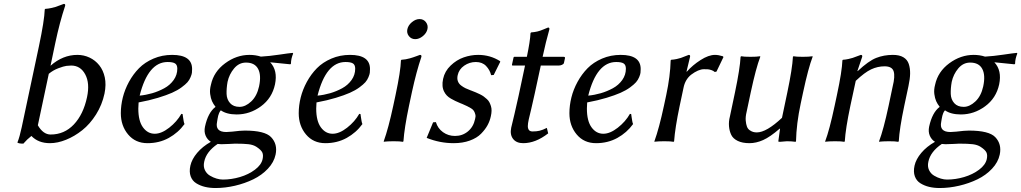

<svg xmlns="http://www.w3.org/2000/svg" viewBox="-20 -718 5191 976"><path d="M172.4 -81.1Q199.7 -34.2 237.3 -34.2Q307.1 -34.2 355.5 -85.4Q403.8 -136.7 422.4 -224.1Q437.5 -294.9 413.3 -339.8Q389.2 -384.8 341.8 -384.8Q331.1 -384.8 317.4 -383.1Q303.7 -381.3 276.6 -371.1Q249.5 -360.8 228 -342.8ZM261.2 -500 236.8 -383.8Q299.3 -439 373.5 -439Q406.2 -439 435.3 -425.3Q464.4 -411.6 484.6 -386.2Q504.9 -360.8 512.7 -324.5Q520.5 -288.1 511.2 -242.2Q499 -185.1 468.3 -136.2Q437.5 -87.4 398.2 -56.2Q358.9 -24.9 315.9 -7.6Q272.9 9.8 233.9 9.8Q174.8 9.8 139.6 -26.9Q117.7 -9.8 98.6 12.2Q75.7 12.2 68.4 6.8Q80.1 -22.5 90.3 -70.8L177.7 -481.9Q205.6 -613.8 207.5 -669.9L210 -672.9Q224.6 -673.8 239.3 -677Q253.9 -680.2 261 -682.4Q268.1 -684.6 284.7 -690.9Q301.3 -697.3 304.2 -698.2Q313.5 -698.2 311 -688Q283.2 -604.5 261.2 -500Z M881.3 -368.7Q881.3 -388.2 869.9 -395.5Q858.4 -402.8 832 -402.8Q732.9 -402.8 689.9 -231.9Q721.7 -234.9 753.7 -244.1Q785.6 -253.4 814.9 -269.3Q844.2 -285.2 862.8 -311.3Q881.3 -337.4 881.3 -368.7ZM684.6 -197.3Q683.1 -175.3 683.1 -166Q683.1 -103 706.8 -70.6Q730.5 -38.1 766.6 -38.1Q800.8 -38.1 840.1 -68.8Q879.4 -99.6 901.9 -139.2L908.2 -138.2Q908.7 -134.3 910.4 -122.6Q912.1 -110.8 913.8 -101.6Q915.5 -92.3 918 -87.4Q886.2 -43.5 837.9 -16.8Q789.6 9.8 729.5 9.8Q668.5 9.8 631.3 -34.4Q594.2 -78.6 594.2 -142.6Q594.2 -181.6 604.2 -222.2Q614.3 -262.7 635.5 -301.8Q656.7 -340.8 686.5 -371.1Q716.3 -401.4 760.3 -420.2Q804.2 -439 855 -439Q956.5 -439 956.5 -367.2Q956.5 -356.4 955.6 -348.1Q954.6 -339.8 948.7 -325.7Q942.9 -311.5 932.9 -300Q922.9 -288.6 902.6 -273.7Q882.3 -258.8 854.2 -246.3Q826.2 -233.9 782.7 -220.7Q739.3 -207.5 684.6 -197.3Z M1086.4 13.7Q1028.3 53.2 1018.1 104Q1012.7 127.9 1021.5 146.5Q1030.3 165 1047.4 175Q1064.5 185.1 1081.3 189.9Q1098.1 194.8 1112.8 194.8Q1156.2 194.8 1200 181.9Q1243.7 168.9 1276.1 144.5Q1308.6 120.1 1314.9 90.8Q1319.3 70.3 1313.5 57.4Q1307.6 44.4 1284.2 28.8Q1268.1 18.1 1243.7 15.1Q1219.2 12.2 1174.8 12.2Q1169.9 12.2 1145.8 13.7Q1121.6 15.1 1105 15.1Q1095.7 15.1 1086.4 13.7ZM1377.9 -289.1Q1362.8 -218.8 1306.4 -177.5Q1250 -136.2 1183.1 -136.2Q1132.3 -136.2 1102.5 -157.2Q1097.2 -151.4 1093.8 -143.3Q1090.3 -135.3 1089.1 -129.6Q1087.9 -124 1085.9 -113.8Q1084.5 -104 1083.5 -99.1Q1072.3 -46.9 1130.4 -46.9Q1131.3 -46.9 1159.7 -48.8Q1202.6 -54.2 1224.1 -54.2Q1326.2 -54.2 1357.9 -21Q1392.1 14.6 1380.9 67.9Q1372.6 106.9 1341.8 139.6Q1311 172.4 1267.8 193.4Q1224.6 214.4 1174.6 226.1Q1124.5 237.8 1075.7 237.8Q1046.4 237.8 1022 231.9Q997.6 226.1 977.5 213.6Q957.5 201.2 949.2 178.2Q940.9 155.3 947.8 124Q955.1 91.3 982.2 59.1Q1009.3 26.9 1051.8 2.9Q1034.2 -7.8 1025.4 -28.1Q1016.6 -48.3 1022 -74.2Q1037.6 -146.5 1075.7 -174.8Q1064 -189.5 1057.6 -203.9Q1051.3 -218.3 1048.3 -240Q1045.4 -261.7 1052.2 -287.1Q1066.4 -353.5 1124.3 -396.2Q1182.1 -439 1248.5 -439Q1278.8 -439 1306.2 -430.2Q1348.6 -432.6 1399.4 -440.2Q1450.2 -447.8 1467.8 -449.2L1470.2 -445.8Q1465.3 -434.6 1461.9 -419.9Q1459 -406.7 1459 -394L1455.6 -391.1Q1384.3 -398.9 1353.5 -401.4Q1392.6 -359.9 1377.9 -289.1ZM1296.9 -278.8Q1309.1 -335.9 1292 -367.9Q1274.9 -399.9 1230.5 -399.9Q1194.8 -399.9 1169.9 -370.1Q1145 -340.3 1136.7 -301.8Q1130.9 -268.6 1131.8 -240.5Q1132.8 -212.4 1149.7 -193.6Q1166.5 -174.8 1197.8 -174.8Q1227.5 -174.8 1256.8 -202.1Q1286.1 -229.5 1296.9 -278.8Z M1785.6 -368.7Q1785.6 -388.2 1774.2 -395.5Q1762.7 -402.8 1736.3 -402.8Q1637.2 -402.8 1594.2 -231.9Q1626 -234.9 1658 -244.1Q1689.9 -253.4 1719.2 -269.3Q1748.5 -285.2 1767.1 -311.3Q1785.6 -337.4 1785.6 -368.7ZM1588.9 -197.3Q1587.4 -175.3 1587.4 -166Q1587.4 -103 1611.1 -70.6Q1634.8 -38.1 1670.9 -38.1Q1705.1 -38.1 1744.4 -68.8Q1783.7 -99.6 1806.2 -139.2L1812.5 -138.2Q1813 -134.3 1814.7 -122.6Q1816.4 -110.8 1818.1 -101.6Q1819.8 -92.3 1822.3 -87.4Q1790.5 -43.5 1742.2 -16.8Q1693.8 9.8 1633.8 9.8Q1572.8 9.8 1535.6 -34.4Q1498.5 -78.6 1498.5 -142.6Q1498.5 -181.6 1508.5 -222.2Q1518.6 -262.7 1539.8 -301.8Q1561 -340.8 1590.8 -371.1Q1620.6 -401.4 1664.6 -420.2Q1708.5 -439 1759.3 -439Q1860.8 -439 1860.8 -367.2Q1860.8 -356.4 1859.9 -348.1Q1858.9 -339.8 1853 -325.7Q1847.2 -311.5 1837.2 -300Q1827.1 -288.6 1806.9 -273.7Q1786.6 -258.8 1758.5 -246.3Q1730.5 -233.9 1687 -220.7Q1643.6 -207.5 1588.9 -197.3Z M2058.6 -534.4Q2046.4 -549.8 2050.8 -569.8Q2055.2 -589.8 2074 -605.5Q2092.8 -621.1 2112.8 -621.1Q2132.8 -621.1 2145 -605.5Q2157.2 -589.8 2152.8 -569.8Q2148.4 -549.8 2129.6 -534.4Q2110.8 -519 2090.8 -519Q2070.8 -519 2058.6 -534.4ZM1990.7 -234.9Q2016.6 -356.9 2018.1 -411.1L2020.5 -414.1Q2032.2 -415 2042.7 -416.7Q2053.2 -418.5 2064 -421.6Q2074.7 -424.8 2080.8 -426.8Q2086.9 -428.7 2098.6 -433.1L2114.7 -439Q2124 -439 2122.1 -429.2Q2096.7 -354.5 2074.2 -251L2059.1 -180.2Q2035.6 -68.4 2030.8 0L2028.3 2.9Q2014.6 0 1980.5 0Q1964.8 0 1952.6 0.7Q1940.4 1.5 1935.5 2L1931.2 2.9L1930.7 0Q1954.6 -66.4 1979 -180.2Z M2181.6 -96.2 2195.8 -97.2Q2205.1 -65.4 2231.9 -46.1Q2258.8 -26.9 2293 -26.9Q2330.6 -26.9 2358.6 -50Q2386.7 -73.2 2395 -112.8Q2398.9 -126 2396.2 -136.2Q2393.6 -146.5 2389.2 -153.8Q2384.8 -161.1 2375 -167.2Q2365.2 -173.3 2355 -178.2Q2344.7 -183.1 2330.1 -189.5Q2323.2 -192.4 2319.3 -193.8L2293.9 -205.1Q2285.2 -209 2272.2 -216.6Q2259.3 -224.1 2251.2 -232.7Q2243.2 -241.2 2237.8 -252Q2224.1 -277.8 2232.4 -316.9Q2240.7 -356 2270.8 -384.8Q2300.8 -413.6 2337.2 -426.3Q2373.5 -439 2410.6 -439Q2471.7 -439 2522 -407.2L2522.9 -403.8L2489.7 -336.9L2476.6 -335.9Q2470.2 -362.3 2450.9 -382.6Q2431.6 -402.8 2398.9 -402.8Q2366.7 -402.8 2339.8 -384.3Q2313 -365.7 2306.6 -335.9Q2302.7 -318.8 2307.4 -305.7Q2312 -292.5 2324 -283.4Q2335.9 -274.4 2346.4 -269.5Q2356.9 -264.6 2372.1 -258.8Q2374 -258.3 2375 -257.8Q2389.2 -252.4 2398.4 -248.5Q2407.7 -244.6 2419.7 -238.8Q2431.6 -232.9 2439.2 -227.3Q2446.8 -221.7 2455.1 -214.1Q2463.4 -206.5 2467.8 -198Q2472.2 -189.5 2475.6 -178.7Q2479 -168 2478.8 -155Q2478.5 -142.1 2475.1 -127Q2470.2 -103.5 2458.5 -81.8Q2446.8 -60.1 2425.5 -38.3Q2404.3 -16.6 2368.2 -3.4Q2332 9.8 2286.1 9.8Q2215.8 9.8 2148.9 -17.1Z M2658.2 -429.2Q2674.8 -508.3 2676.8 -549.8L2679.7 -553.2Q2698.2 -554.7 2711.7 -557.9Q2725.1 -561 2743.4 -568.8Q2761.7 -576.7 2766.1 -578.1Q2774.4 -578.1 2772.5 -567.9Q2754.9 -506.8 2738.3 -429.2H2845.2Q2849.1 -429.2 2850.8 -427.5Q2852.5 -425.8 2852.1 -422.9L2846.7 -397.9Q2845.2 -392.1 2836.7 -388.4Q2828.1 -384.8 2819.8 -384.8H2729L2698.2 -242.2Q2690.4 -206.1 2680.7 -165L2668 -111.8Q2663.1 -89.8 2663.1 -77.1Q2663.1 -64.5 2668.7 -57.1Q2674.3 -49.8 2687.5 -49.8Q2708 -49.8 2723.1 -53.5Q2738.3 -57.1 2759.8 -67.9L2766.6 -40Q2702.6 9.8 2639.6 9.8Q2605 9.8 2588.1 -12Q2571.3 -33.7 2578.6 -68.8L2595.2 -138.2Q2608.9 -196.8 2616.2 -231L2648.9 -384.8H2585.9Q2581.5 -384.8 2582.5 -389.2L2590.3 -424.8Q2591.3 -429.2 2594.2 -429.2Z M3161.6 -368.7Q3161.6 -388.2 3150.1 -395.5Q3138.7 -402.8 3112.3 -402.8Q3013.2 -402.8 2970.2 -231.9Q3002 -234.9 3033.9 -244.1Q3065.9 -253.4 3095.2 -269.3Q3124.5 -285.2 3143.1 -311.3Q3161.6 -337.4 3161.6 -368.7ZM2964.8 -197.3Q2963.4 -175.3 2963.4 -166Q2963.4 -103 2987.1 -70.6Q3010.7 -38.1 3046.9 -38.1Q3081.1 -38.1 3120.4 -68.8Q3159.7 -99.6 3182.1 -139.2L3188.5 -138.2Q3189 -134.3 3190.7 -122.6Q3192.4 -110.8 3194.1 -101.6Q3195.8 -92.3 3198.2 -87.4Q3166.5 -43.5 3118.2 -16.8Q3069.8 9.8 3009.8 9.8Q2948.7 9.8 2911.6 -34.4Q2874.5 -78.6 2874.5 -142.6Q2874.5 -181.6 2884.5 -222.2Q2894.5 -262.7 2915.8 -301.8Q2937 -340.8 2966.8 -371.1Q2996.6 -401.4 3040.5 -420.2Q3084.5 -439 3135.3 -439Q3236.8 -439 3236.8 -367.2Q3236.8 -356.4 3235.8 -348.1Q3234.9 -339.8 3229 -325.7Q3223.1 -311.5 3213.1 -300Q3203.1 -288.6 3182.9 -273.7Q3162.6 -258.8 3134.5 -246.3Q3106.4 -233.9 3063 -220.7Q3019.5 -207.5 2964.8 -197.3Z M3471.7 -354Q3500.5 -386.7 3541.3 -412.8Q3582 -439 3614.7 -439Q3631.8 -439 3654.3 -432.1L3657.7 -428.2L3622.1 -354L3613.3 -352.1Q3606.4 -358.4 3595.9 -361.8Q3585.4 -365.2 3578.4 -365.7Q3571.3 -366.2 3558.6 -366.2Q3530.3 -366.2 3492.7 -337.9Q3462.9 -313.5 3454.6 -272L3435.1 -180.2Q3411.6 -68.4 3406.7 0L3404.3 2.9Q3390.6 0 3356.4 0Q3340.8 0 3328.6 0.7Q3316.4 1.5 3311.5 2L3307.1 2.9L3306.6 0Q3330.6 -66.4 3355 -180.2L3366.7 -234.9Q3387.2 -331.1 3389.2 -411.1L3391.6 -414.1Q3406.2 -415 3419.9 -418Q3433.6 -420.9 3441.2 -423.6Q3448.7 -426.3 3461.9 -431.6Q3475.1 -437 3481 -439Q3489.7 -439 3487.8 -429.2L3469.7 -354Z M3943.4 -64Q3895 -22 3859.4 -6.1Q3823.7 9.8 3789.6 9.8Q3753.9 9.8 3730.2 -1.7Q3706.5 -13.2 3697.3 -32.2Q3688 -51.3 3685.8 -75.7Q3683.6 -100.1 3690.4 -126L3716.3 -249Q3741.7 -370.1 3744.6 -429.2L3747.6 -432.1Q3760.7 -429.2 3794.9 -429.2Q3810.5 -429.2 3822.8 -429.9Q3835 -430.7 3839.4 -431.6L3844.2 -432.1L3844.7 -429.2Q3822.8 -372.1 3796.4 -249L3775.4 -149.9Q3769 -123.5 3770.8 -105Q3772.5 -86.4 3776.9 -74.7Q3781.2 -63 3790.5 -56.4Q3799.8 -49.8 3808.3 -47.4Q3816.9 -44.9 3827.1 -44.9Q3876 -44.9 3955.1 -119.1L3982.4 -249Q4007.8 -370.1 4010.7 -429.2L4013.2 -432.1Q4026.4 -429.2 4060.5 -429.2Q4076.2 -429.2 4088.6 -429.9Q4101.1 -430.7 4106 -431.6L4110.4 -432.1L4110.8 -429.2Q4088.9 -372.1 4062.5 -249L4050.3 -191.9Q4028.3 -88.9 4026.4 0L4023.9 2.9Q4004.9 0 3980 0Q3972.2 0 3944.8 2.9Q3940.4 2.9 3938.2 2.2Q3936 1.5 3936.5 0L3945.3 -64Z M4576.7 -180.2Q4552.2 -64 4548.8 0L4545.9 2.9Q4532.7 0 4498.5 0Q4482.9 0 4470.5 0.7Q4458 1.5 4453.6 2L4449.2 2.9L4448.7 0Q4471.2 -59.1 4497.1 -180.2L4517.6 -277.8Q4530.8 -330.1 4522.7 -355.5Q4514.6 -380.9 4476.6 -380.9Q4441.4 -380.9 4408.4 -365.5Q4375.5 -350.1 4330.1 -307.1L4302.7 -180.2Q4278.3 -64.5 4274.4 0L4272 2.9Q4258.8 0 4224.6 0Q4209 0 4196.5 0.7Q4184.1 1.5 4179.7 2L4174.8 2.9V0Q4196.3 -56.6 4222.7 -180.2L4234.4 -234.9Q4260.3 -356 4262.2 -411.1L4264.6 -414.1Q4279.3 -415 4293.2 -418.2Q4307.1 -421.4 4314.7 -423.8Q4322.3 -426.3 4336.7 -431.9Q4351.1 -437.5 4356 -439Q4364.7 -439 4362.8 -429.2L4338.4 -356.9H4340.3Q4395 -408.2 4434.1 -423.6Q4473.1 -439 4519 -439Q4551.8 -439 4572 -427Q4592.3 -415 4599.6 -392.8Q4606.9 -370.6 4606.4 -343.8Q4606 -317.4 4598.1 -280.8Z M4767.6 13.7Q4709.5 53.2 4699.2 104Q4693.8 127.9 4702.6 146.5Q4711.4 165 4728.5 175Q4745.6 185.1 4762.5 189.9Q4779.3 194.8 4793.9 194.8Q4837.4 194.8 4881.1 181.9Q4924.8 168.9 4957.3 144.5Q4989.7 120.1 4996.1 90.8Q5000.5 70.3 4994.6 57.4Q4988.8 44.4 4965.3 28.8Q4949.2 18.1 4924.8 15.1Q4900.4 12.2 4856 12.2Q4851.1 12.2 4826.9 13.7Q4802.7 15.1 4786.1 15.1Q4776.9 15.1 4767.6 13.7ZM5059.1 -289.1Q5043.9 -218.8 4987.5 -177.5Q4931.2 -136.2 4864.3 -136.2Q4813.5 -136.2 4783.7 -157.2Q4778.3 -151.4 4774.9 -143.3Q4771.5 -135.3 4770.3 -129.6Q4769 -124 4767.1 -113.8Q4765.6 -104 4764.6 -99.1Q4753.4 -46.9 4811.5 -46.9Q4812.5 -46.9 4840.8 -48.8Q4883.8 -54.2 4905.3 -54.2Q5007.3 -54.2 5039.1 -21Q5073.2 14.6 5062 67.9Q5053.7 106.9 5022.9 139.6Q4992.2 172.4 4949 193.4Q4905.8 214.4 4855.7 226.1Q4805.7 237.8 4756.8 237.8Q4727.5 237.8 4703.1 231.9Q4678.7 226.1 4658.7 213.6Q4638.7 201.2 4630.4 178.2Q4622.1 155.3 4628.9 124Q4636.2 91.3 4663.3 59.1Q4690.4 26.9 4732.9 2.9Q4715.3 -7.8 4706.5 -28.1Q4697.8 -48.3 4703.1 -74.2Q4718.8 -146.5 4756.8 -174.8Q4745.1 -189.5 4738.8 -203.9Q4732.4 -218.3 4729.5 -240Q4726.6 -261.7 4733.4 -287.1Q4747.6 -353.5 4805.4 -396.2Q4863.3 -439 4929.7 -439Q4960 -439 4987.3 -430.2Q5029.8 -432.6 5080.6 -440.2Q5131.3 -447.8 5148.9 -449.2L5151.4 -445.8Q5146.5 -434.6 5143.1 -419.9Q5140.1 -406.7 5140.1 -394L5136.7 -391.1Q5065.4 -398.9 5034.7 -401.4Q5073.7 -359.9 5059.1 -289.1ZM4978 -278.8Q4990.2 -335.9 4973.1 -367.9Q4956.1 -399.9 4911.6 -399.9Q4876 -399.9 4851.1 -370.1Q4826.2 -340.3 4817.9 -301.8Q4812 -268.6 4813 -240.5Q4814 -212.4 4830.8 -193.6Q4847.7 -174.8 4878.9 -174.8Q4908.7 -174.8 4938 -202.1Q4967.3 -229.5 4978 -278.8Z"/></svg>

Font: Linux Biolinum G
Style: Italic
Weight: 400
Italic angle: -12°
Designer: Philipp H. Poll
Foundry: Philipp H. Poll
Version: Version 0.5.1